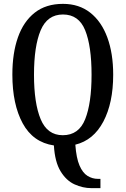

<svg xmlns="http://www.w3.org/2000/svg" viewBox="-20 -745 651 994"><path d="M453 229Q409 229 366 209.5Q323 190 293.5 141.5Q264 93 259 8Q151 -8 97.5 -106.5Q44 -205 44 -359Q44 -470 73 -552Q102 -634 160 -679.5Q218 -725 306 -725Q389 -725 447 -679.5Q505 -634 535.5 -551.5Q566 -469 566 -358Q566 -212 515 -115.5Q464 -19 370 4Q375 73 391.5 111.5Q408 150 433 165.5Q458 181 487 181H500V229ZM305 -45Q388 -45 421 -128Q454 -211 454 -358Q454 -506 421 -588Q388 -670 306 -670Q225 -670 190.5 -588Q156 -506 156 -358Q156 -211 190.5 -128Q225 -45 305 -45Z"/></svg>

Font: Noto Serif ExtraCondensed Medium
Style: Regular
Weight: 500
Width: 2
Designer: Monotype Design Team
Foundry: Monotype Imaging Inc.
Version: Version 2.015